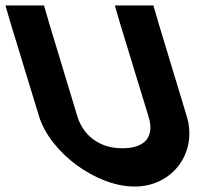

<svg xmlns="http://www.w3.org/2000/svg" viewBox="-196 -632 771 702"><path d="M-156 -543 -176.1 -612H-35.1L-14.7 -542L86.7 -207C109 -134 170.8 -89 252.5 -90C335.5 -90 370 -134 347 -206L346.7 -207L244 -543L223.9 -612H364.9L385.3 -542L486.7 -207C527.4 -74 434.6 51 295.3 50C157.3 50 -11 -72 -53 -206L-53.3 -207Z"/></svg>

Font: Nordica Plus
Style: NordicaClassicRgOpObl
Weight: 500
Version: Version 1.01